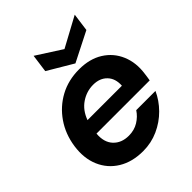

<svg xmlns="http://www.w3.org/2000/svg" viewBox="-205 -836 967 967"><g transform="rotate(-45 278.5 -353.0)"><path d="M250 12Q173 12 118 -21.5Q63 -55 37.5 -114.5Q12 -174 23 -251Q34 -326 74 -384Q114 -442 175 -475Q236 -508 313 -508Q388 -508 440.5 -475Q493 -442 517 -385Q541 -328 531 -258Q530 -250 528.5 -239Q527 -228 525 -217H146Q141 -159 171.5 -126.5Q202 -94 254 -94Q293 -94 323 -112.5Q353 -131 371 -159H508Q487 -112 448.5 -73Q410 -34 359 -11Q308 12 250 12ZM308 -403Q261 -403 221 -376Q181 -349 162 -297H407Q410 -346 382.5 -374.5Q355 -403 308 -403ZM321 -542 186 -622 199 -718 333 -632 492 -718 479 -622Z"/></g></svg>

Font: Host Grotesk
Style: Bold Italic
Weight: 700
Italic angle: -8°
Designer: Doğukan Karapınar
Foundry: Element Type
Version: Version 1.003; ttfautohint (v1.8.4.7-5d5b)